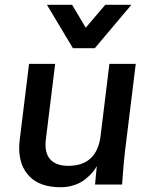

<svg xmlns="http://www.w3.org/2000/svg" viewBox="-20 -766 629 797"><path d="M231.4 11.2Q147 11.2 103.3 -32.7Q59.6 -76.7 59.6 -151.9Q59.6 -167 62 -186.5L100.6 -501H209L170.4 -187.5Q168.9 -176.3 168.9 -166Q168.9 -121.6 193.4 -99.6Q217.8 -77.6 263.2 -77.6Q381.8 -77.6 397.5 -201.7L434.1 -501H543.5L498 -130.9Q493.7 -95.7 486.8 0H374.5L381.8 -76.2Q374.5 -62.5 362.5 -48.8Q350.6 -35.2 332.5 -20.8Q314.5 -6.3 287.8 2.4Q261.2 11.2 231.4 11.2ZM282.7 -565.9 174.8 -746.1H279.3L335.9 -650.9L417 -746.1H525.4L373.5 -565.9Z"/></svg>

Font: Muli
Style: Semi-BoldItalic
Weight: 600
Italic angle: -7°
Designer: Vernon Adams
Foundry: newtypography
Version: Version 2.0; ttfautohint (v1.00rc1.2-2d82) -l 8 -r 50 -G 200